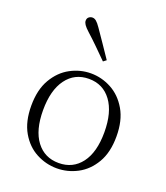

<svg xmlns="http://www.w3.org/2000/svg" viewBox="-148 -904 880 1019"><g transform="rotate(20 292.5 -394.5)"><path d="M292 14Q231 14 176 -15Q121 -44 86.5 -103.5Q52 -163 52 -253Q52 -343 87 -403Q122 -463 177 -492.5Q232 -522 292 -522Q353 -522 408 -492.5Q463 -463 498 -403Q533 -343 533 -253Q533 -163 498 -103.5Q463 -44 408 -15Q353 14 292 14ZM292 -16Q372 -16 418.5 -77.5Q465 -139 465 -252Q465 -365 418.5 -428Q372 -491 292 -491Q212 -491 165.5 -428Q119 -365 119 -252Q119 -139 165.5 -77.5Q212 -16 292 -16ZM346 -616 329 -603Q297 -635 265.5 -666Q234 -697 205 -723Q185 -741 177 -753Q169 -765 169 -775Q169 -789 178 -796Q187 -803 198 -803Q209 -803 219.5 -794.5Q230 -786 245 -764Q268 -730 294.5 -692Q321 -654 346 -616Z"/></g></svg>

Font: Noto Serif SC
Style: Regular
Weight: 200
Designer: Ryoko NISHIZUKA 西塚涼子 (kana & ideographs); Frank Grießhammer (Latin, Greek & Cyrillic); Wenlong ZHANG 张文龙 (bopomofo); San
Foundry: Adobe
Version: Version 2.001;hotconv 1.1.0;makeotfexe 2.6.0